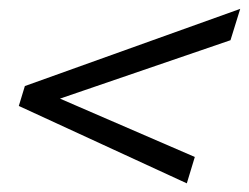

<svg xmlns="http://www.w3.org/2000/svg" viewBox="-20 -444 576 444"><path d="M62 -196.5 73.5 -235.5 430.5 -81 412 -20 23.5 -199 37.5 -245 535.5 -423.5 513 -351Z"/></svg>

Font: Newsreader 24pt
Style: Bold Italic
Weight: 700
Italic angle: -17°
Designer: Hugues Gentile
Foundry: Production Type
Version: Version 1.003